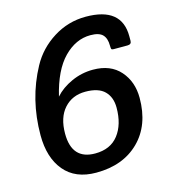

<svg xmlns="http://www.w3.org/2000/svg" viewBox="-102 -740 749 836"><g transform="rotate(-15 273.0 -322.0)"><path d="M522 -525V-504Q522 -488 504 -488H441Q433 -488 431.5 -492Q430 -496 430 -507Q430 -540 414 -556.5Q398 -573 359 -573Q293 -573 239 -518Q185 -463 158 -350Q187 -383 233.5 -404Q280 -425 331 -425Q410 -425 453 -376Q496 -327 496 -254Q496 -131 423.5 -59.5Q351 12 230 12Q136 12 86.5 -47.5Q37 -107 37 -208Q37 -370 110 -504Q147 -572 214 -614Q281 -656 360 -656Q522 -656 522 -525ZM142 -187Q142 -70 247 -70Q316 -70 352 -116.5Q388 -163 388 -239Q388 -286 360.5 -313.5Q333 -341 274 -341Q215 -341 178.5 -300.5Q142 -260 142 -187Z"/></g></svg>

Font: Crete Round
Style: Italic
Weight: 400
Designer: Veronika Burian
Foundry: TypeTogether
Version: Version 1.001; ttfautohint (v1.6)